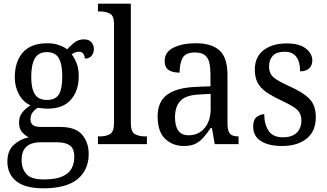

<svg xmlns="http://www.w3.org/2000/svg" viewBox="-20 -780 1768 1039"><path d="M214 239Q116 239 68 200.5Q20 162 20 94Q20 35 55 3.5Q90 -28 136 -37Q116 -46 99.5 -65Q83 -84 83 -117Q83 -147 99 -169Q115 -191 145 -210Q105 -228 82.5 -269.5Q60 -311 60 -361Q60 -447 104 -496.5Q148 -546 237 -546Q270 -546 299 -536Q328 -526 343 -513Q356 -527 379 -547Q402 -567 434 -567Q461 -567 474.5 -551.5Q488 -536 488 -515Q488 -494 476 -478.5Q464 -463 439 -463Q439 -476 431.5 -488Q424 -500 407 -500Q395 -500 386 -496Q377 -492 368 -486Q384 -465 395 -437Q406 -409 406 -365Q406 -290 364 -241Q322 -192 237 -192Q225 -192 210 -193.5Q195 -195 185 -197Q169 -188 157 -172.5Q145 -157 145 -134Q145 -114 157.5 -103.5Q170 -93 204 -93H306Q389 -93 424.5 -51Q460 -9 460 53Q460 139 400 189Q340 239 214 239ZM234 -239Q280 -239 298.5 -269Q317 -299 317 -365Q317 -433 298 -465.5Q279 -498 233 -498Q189 -498 169 -464.5Q149 -431 149 -364Q149 -300 169 -269.5Q189 -239 234 -239ZM216 191Q281 191 317 175Q353 159 367.5 131.5Q382 104 382 69Q382 24 358 7Q334 -10 289 -10H197Q172 -10 149 -2Q126 6 111.5 27Q97 48 97 87Q97 132 122.5 161.5Q148 191 216 191Z M510 0V-42H522Q554 -42 575.5 -54.5Q597 -67 597 -114V-650Q597 -695 574.5 -706.5Q552 -718 522 -718H510V-760H688V-114Q688 -67 709.5 -54.5Q731 -42 763 -42H775V0Z M975 10Q914 10 873.5 -29Q833 -68 833 -150Q833 -230 885 -268Q937 -306 1043 -310L1119 -313V-373Q1119 -410 1113.5 -437.5Q1108 -465 1090 -480.5Q1072 -496 1035 -496Q983 -496 967.5 -465.5Q952 -435 952 -387Q912 -387 891.5 -402Q871 -417 871 -450Q871 -499 919.5 -522.5Q968 -546 1040 -546Q1125 -546 1168 -507Q1211 -468 1211 -373V-114Q1211 -72 1224 -57Q1237 -42 1268 -42H1271V0H1142L1127 -87H1120Q1101 -59 1082 -37Q1063 -15 1038.5 -2.5Q1014 10 975 10ZM1000 -48Q1055 -48 1087.5 -87.5Q1120 -127 1120 -191V-272L1062 -269Q986 -266 956.5 -234.5Q927 -203 927 -145Q927 -98 945 -73Q963 -48 1000 -48Z M1506 10Q1434 10 1392 -16.5Q1350 -43 1350 -95Q1350 -134 1370.5 -148Q1391 -162 1410 -162Q1410 -109 1433 -73Q1456 -37 1511 -37Q1560 -37 1585.5 -61.5Q1611 -86 1611 -128Q1611 -152 1601.5 -169Q1592 -186 1568 -201.5Q1544 -217 1501 -237Q1452 -260 1420.5 -282Q1389 -304 1374 -332.5Q1359 -361 1359 -404Q1359 -472 1406.5 -508.5Q1454 -545 1531 -545Q1600 -545 1635 -517.5Q1670 -490 1670 -453Q1670 -426 1653 -410Q1636 -394 1604 -394Q1604 -445 1583.5 -472.5Q1563 -500 1521 -500Q1476 -500 1456 -478Q1436 -456 1436 -420Q1436 -381 1462 -360Q1488 -339 1549 -312Q1622 -279 1655.5 -244Q1689 -209 1689 -146Q1689 -70 1639.5 -30Q1590 10 1506 10Z"/></svg>

Font: Noto Serif Myanmar SemiCondensed
Style: Regular
Weight: 400
Width: 4
Designer: Ben Mitchell and the Monotype Design Team
Foundry: Monotype Imaging Inc.
Version: Version 2.106; ttfautohint (v1.8.4.7-5d5b)